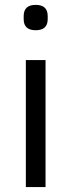

<svg xmlns="http://www.w3.org/2000/svg" viewBox="-20 -760 290 780"><path d="M173.8 -682.1V-694.8Q173.8 -740.2 125 -740.2Q76.2 -740.2 76.2 -694.8V-682.1Q76.2 -637.2 125 -637.2Q173.8 -637.2 173.8 -682.1ZM85 -516.1V0H165V-516.1Z"/></svg>

Font: Plexus Sans
Style: Regular
Weight: 400
Version: Version 2.001;PS 002.001;hotconv 1.0.70;makeotf.lib2.5.58329